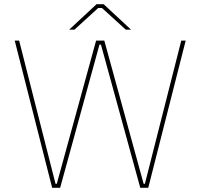

<svg xmlns="http://www.w3.org/2000/svg" viewBox="-20 -893 953 913"><path d="M228 0H266L453 -681H460L647 0H685L863 -700H842L669 -19H663L476 -700H437L250 -19H244L71 -700H50ZM309 -752H334L447 -855H465L578 -752H603L473 -873H439Z"/></svg>

Font: Fixel Variable
Style: Regular
Weight: 100
Width: 3
Designer: AlfaBravo + MacPaw
Foundry: Kyrylo Tkachov, Marchela Mozhyna, Serhii Makarenko, Maria Weinstein, Zakhar Kryvoshyya
Version: Version 1.211